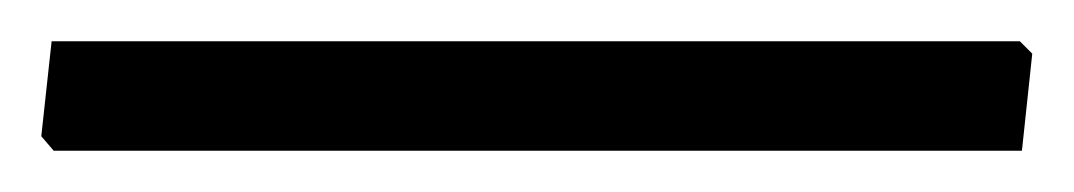

<svg xmlns="http://www.w3.org/2000/svg" viewBox="-35 68 520 93"><path d="M460 141 465 94 459 88H-10L-15 134L-9 141Z"/></svg>

Font: Alegreya Sans SC
Style: Regular
Weight: 400
Designer: Juan Pablo del Peral
Foundry: Huerta Tipografica
Version: Version 1.000;PS 001.000;hotconv 1.0.70;makeotf.lib2.5.58329